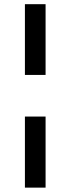

<svg xmlns="http://www.w3.org/2000/svg" viewBox="-20 -747 332 904"><path d="M194.6 136.4H97.3V-198.2H194.6ZM194.6 -394.2H97.3V-727.3H194.6Z"/></svg>

Font: Linik Sans Medium
Style: Regular
Weight: 500
Designer: Rasmus Andersson (font), Cristiano Sobral (main changes)
Foundry: rsms
Version: Version 3.018;June 1, 2022;FontCreator 14.0.0.2814 64-bit; t